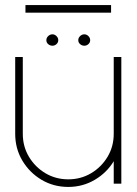

<svg xmlns="http://www.w3.org/2000/svg" viewBox="-20 -725 539 758"><path d="M40 -196.5V-500H70V-196.5Q70 -147 94.2 -106.2Q118.5 -65.5 159.2 -41.2Q200 -17 249.5 -17Q299 -17 339.8 -41.2Q380.5 -65.5 404.8 -106.2Q429 -147 429 -196.5V-500H459V0H429V-88.5Q401.5 -43 354 -15Q306.5 13 249.5 13Q191.5 13 144 -15.2Q96.5 -43.5 68.2 -91Q40 -138.5 40 -196.5ZM187 -544.5Q177.5 -544.5 170.2 -550.8Q163 -557 163 -566.5Q163 -575.5 170.2 -582.5Q177.5 -589.5 187 -589.5Q196 -589.5 203 -582.5Q210 -575.5 210 -566.5Q210 -557 203 -550.8Q196 -544.5 187 -544.5ZM313 -544.5Q303.5 -544.5 296.2 -550.8Q289 -557 289 -566.5Q289 -575.5 296.2 -582.5Q303.5 -589.5 313 -589.5Q322 -589.5 329 -582.5Q336 -575.5 336 -566.5Q336 -557 329 -550.8Q322 -544.5 313 -544.5ZM80.5 -705H418.5V-675H80.5Z"/></svg>

Font: Urbanist Thin
Style: Regular
Weight: 100
Designer: Corey Hu
Foundry: Corey Hu
Version: Version 1.330; ttfautohint (v1.8.4.7-5d5b)